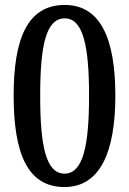

<svg xmlns="http://www.w3.org/2000/svg" viewBox="-20 -744 520 774"><path d="M240 10C383 10 445 -130 445 -358C445 -589 385 -724 241 -724C89 -724 35 -585 35 -359C35 -127 90 10 240 10ZM240 -44C164 -44 142 -160 142 -358C142 -556 164 -670 241 -670C316 -670 339 -556 339 -358C339 -160 316 -44 240 -44Z"/></svg>

Font: Noto Serif Georgian Condensed Medium
Style: Regular
Weight: 500
Width: 3
Designer: Monotype Design Team, Akaki Razmadze
Foundry: Google LLC
Version: Version 2.003